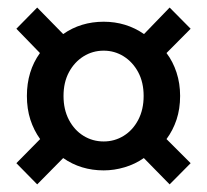

<svg xmlns="http://www.w3.org/2000/svg" viewBox="-20 -584 549 509"><path d="M78.6 -95.2 23.4 -151.4 86.4 -215.3Q69.8 -238.3 60.5 -266.8Q51.3 -295.4 51.3 -329.6Q51.3 -395.5 85.9 -443.4L23.4 -507.8L78.6 -564L147.5 -493.7Q194.3 -526.4 254.9 -526.4Q314.5 -526.4 361.8 -493.7L429.7 -564L485.4 -507.8L421.4 -443.4Q438.5 -420.9 448 -391.8Q457.5 -362.8 457.5 -329.6Q457.5 -295.4 448 -266.8Q438.5 -238.3 421.4 -215.3L485.4 -151.4L429.7 -95.2L361.3 -165Q338.4 -148.9 310.5 -140.6Q282.7 -132.3 254.9 -132.3Q194.3 -132.3 147.5 -165ZM254.9 -209Q283.7 -209 307.9 -223.9Q332 -238.8 346.4 -266.1Q360.8 -293.5 360.8 -329.6Q360.8 -365.7 346.4 -392.6Q332 -419.4 307.9 -434.6Q283.7 -449.7 254.9 -449.7Q225.6 -449.7 201.4 -434.6Q177.2 -419.4 162.8 -392.6Q148.4 -365.7 148.4 -329.6Q148.4 -293.5 162.8 -266.1Q177.2 -238.8 201.4 -223.9Q225.6 -209 254.9 -209Z"/></svg>

Font: Varta Light
Style: Bold
Weight: 700
Version: Version 1.004